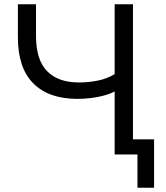

<svg xmlns="http://www.w3.org/2000/svg" viewBox="-20 -725 780 901"><path d="M625 156V0H518V-296Q498 -285 469 -277Q440 -269 407.5 -265Q375 -261 343 -261Q209 -261 136.5 -333.5Q64 -406 64 -550V-705H149V-557Q149 -444 201 -391Q253 -338 351 -338Q394 -338 437.5 -346.5Q481 -355 518 -377V-705H604V-71H703V156Z"/></svg>

Font: Nunito Sans 10pt
Style: Regular
Weight: 400
Designer: Vernon Adams
Foundry: Vernon Adams
Version: Version 3.101;gftools[0.9.27]